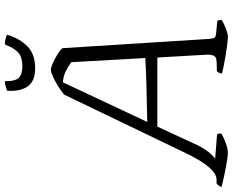

<svg xmlns="http://www.w3.org/2000/svg" viewBox="-130 -844 947 781"><g transform="rotate(-90 343.5 -453.5)"><path d="M113 0Q103 0 78 -4Q53 -8 24.5 -14Q-4 -20 -27 -26Q-25 -31 -20.5 -37.5Q-16 -44 -12 -46H3Q51 -46 111 -171L349 -666Q363 -678 383 -690.5Q403 -703 422 -711.5Q441 -720 450 -720Q460 -720 477.5 -712Q495 -704 512.5 -693.5Q530 -683 538 -673L576 -73Q578 -59 580.5 -54.5Q583 -50 597 -48L649 -43Q651 -42 652 -35.5Q653 -29 653 -26Q639 -16 617.5 -8Q596 0 585 0Q575 0 554.5 -2.5Q534 -5 510 -9Q486 -13 466 -17Q446 -21 435 -24Q437 -39 445 -45H460Q481 -45 492.5 -47Q504 -49 508.5 -60Q513 -71 511 -97L500 -287H219L144 -125Q129 -94 113 -75.5Q97 -57 88 -52L187 -44Q189 -42 190.5 -37.5Q192 -33 190 -26Q173 -16 150 -8Q127 0 113 0ZM238 -328Q327 -330 389 -331.5Q451 -333 498 -336L481 -637Q465 -649 444 -659.5Q423 -670 399 -671ZM457 -784Q403 -784 382 -815Q361 -846 365 -898Q370 -900 381 -903.5Q392 -907 404 -907Q403 -865 417.5 -850.5Q432 -836 464 -836Q499 -836 518 -851Q537 -866 553 -907Q567 -907 578 -904Q589 -901 593 -898Q577 -846 545 -815Q513 -784 457 -784Z"/></g></svg>

Font: Texturina Thin
Style: Italic
Weight: 100
Italic angle: -11°
Designer: Guillermo Torres Carreño
Foundry: Omnibus-Type
Version: Version 1.002; ttfautohint (v1.8.3)